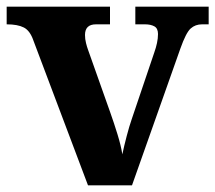

<svg xmlns="http://www.w3.org/2000/svg" viewBox="-20 -556 646 576"><path d="M80 -435Q70 -464 51.5 -473.5Q33 -483 0 -483V-536H310V-483H268Q235 -483 235 -451Q235 -439 238 -427Q241 -415 244 -407L311 -218Q322 -187 332.5 -153Q343 -119 347 -93Q352 -117 360 -147.5Q368 -178 375 -198L443 -399Q448 -413 451 -427Q454 -441 454 -454Q454 -471 443 -477Q432 -483 415 -483H386V-536H606V-483H586Q566 -483 552 -470.5Q538 -458 521 -410L376 0H244Z"/></svg>

Font: Noto Serif NP Hmong
Style: Regular
Weight: 400
Designer: Dalton Maag Ltd
Foundry: Dalton Maag Ltd
Version: Version 1.001